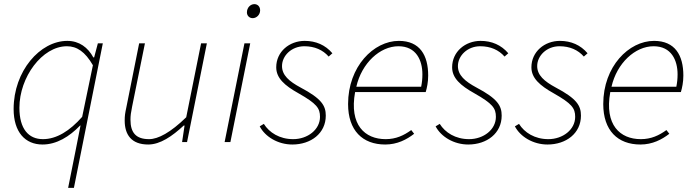

<svg xmlns="http://www.w3.org/2000/svg" viewBox="-20 -688 3366 930"><path d="M310 222H338L478 -478H454L436 -410H432C406 -458 364 -490 306 -490C174 -490 46 -344 46 -160C46 -48 102 12 186 12C254 12 316 -26 368 -80H370L346 42ZM188 -14C118 -14 74 -64 74 -166C74 -314 184 -464 304 -464C352 -464 392 -438 430 -372L378 -122C318 -54 254 -14 188 -14Z M698 12C756 12 814 -28 870 -80H874L862 0H886L982 -478H954L882 -120C806 -46 746 -14 702 -14C638 -14 612 -46 612 -108C612 -128 614 -142 620 -172L682 -478H654L592 -168C586 -140 584 -128 584 -104C584 -36 616 12 698 12Z M1068 0H1096L1192 -478H1164ZM1204 -600C1222 -600 1240 -616 1240 -638C1240 -656 1228 -668 1212 -668C1194 -668 1176 -652 1176 -628C1176 -612 1188 -600 1204 -600Z M1396 12C1486 12 1558 -42 1558 -128C1558 -176 1538 -210 1436 -264C1380 -294 1346 -324 1346 -368C1346 -418 1392 -464 1454 -464C1504 -464 1544 -446 1572 -414L1590 -430C1556 -470 1510 -490 1456 -490C1382 -490 1318 -438 1318 -362C1318 -310 1358 -274 1426 -236C1514 -186 1530 -164 1530 -122C1530 -60 1470 -14 1400 -14C1334 -14 1284 -46 1258 -88L1238 -76C1264 -26 1326 12 1396 12Z M1846 12C1904 12 1950 -12 1986 -40L1972 -58C1936 -32 1898 -14 1848 -14C1748 -14 1671 -82 1700 -242H2042C2048 -262 2054 -290 2054 -322C2054 -420 2014 -490 1912 -490C1790 -490 1666 -366 1666 -184C1666 -56 1736 12 1846 12ZM1706 -268C1732 -382 1820 -464 1910 -464C1996 -464 2026 -396 2026 -328C2026 -306 2024 -288 2020 -268Z M2248 12C2338 12 2410 -42 2410 -128C2410 -176 2390 -210 2288 -264C2232 -294 2198 -324 2198 -368C2198 -418 2244 -464 2306 -464C2356 -464 2396 -446 2424 -414L2442 -430C2408 -470 2362 -490 2308 -490C2234 -490 2170 -438 2170 -362C2170 -310 2210 -274 2278 -236C2366 -186 2382 -164 2382 -122C2382 -60 2322 -14 2252 -14C2186 -14 2136 -46 2110 -88L2090 -76C2116 -26 2178 12 2248 12Z M2632 12C2722 12 2794 -42 2794 -128C2794 -176 2774 -210 2672 -264C2616 -294 2582 -324 2582 -368C2582 -418 2628 -464 2690 -464C2740 -464 2780 -446 2808 -414L2826 -430C2792 -470 2746 -490 2692 -490C2618 -490 2554 -438 2554 -362C2554 -310 2594 -274 2662 -236C2750 -186 2766 -164 2766 -122C2766 -60 2706 -14 2636 -14C2570 -14 2520 -46 2494 -88L2474 -76C2500 -26 2562 12 2632 12Z M3082 12C3140 12 3186 -12 3222 -40L3208 -58C3172 -32 3134 -14 3084 -14C2984 -14 2907 -82 2936 -242H3278C3284 -262 3290 -290 3290 -322C3290 -420 3250 -490 3148 -490C3026 -490 2902 -366 2902 -184C2902 -56 2972 12 3082 12ZM2942 -268C2968 -382 3056 -464 3146 -464C3232 -464 3262 -396 3262 -328C3262 -306 3260 -288 3256 -268Z"/></svg>

Font: Source Sans Pro ExtraLight
Style: Italic
Weight: 200
Italic angle: -11°
Designer: Paul D. Hunt
Foundry: Adobe Systems Incorporated
Version: Version 3.006;hotconv 1.0.111;makeotfexe 2.5.65597